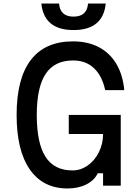

<svg xmlns="http://www.w3.org/2000/svg" viewBox="-20 -1050 790 1086"><path d="M74 -400Q74 -606 154.5 -711Q235 -816 393 -816Q477 -816 539.5 -783Q602 -750 638.5 -688Q675 -626 683 -540H575Q558 -620 512 -664Q466 -708 393 -708Q289 -708 238.5 -632.5Q188 -557 188 -400Q188 -240 237.5 -163Q287 -86 390 -86Q436 -86 476 -114Q516 -142 539.5 -189.5Q563 -237 563 -292H369V-400H663V0H563V-70H533Q514 -30 468.5 -7Q423 16 362 16Q224 16 149 -91Q74 -198 74 -400ZM396 -956Q434 -956 454.5 -974.5Q475 -993 478 -1030H578Q571 -956 525.5 -918Q480 -880 396 -880Q312 -880 266.5 -918Q221 -956 214 -1030H314Q317 -993 337.5 -974.5Q358 -956 396 -956Z"/></svg>

Font: Martian Mono sWd Rg
Style: Regular
Weight: 400
Width: 6
Monospace: yes
Designer: Roman Shamin
Foundry: Evil Martians
Version: Version 1.000